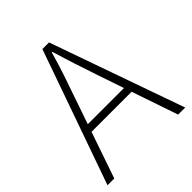

<svg xmlns="http://www.w3.org/2000/svg" viewBox="-201 -855 982 982"><g transform="rotate(-45 290.5 -364.0)"><path d="M9 0 266 -728H314L571 0H520L373 -430Q351 -495 331.5 -555Q312 -615 292 -682H288Q269 -615 249 -555Q229 -495 206 -430L58 0ZM125 -251V-292H452V-251Z"/></g></svg>

Font: Noto Sans KR ExtraLight
Style: Regular
Weight: 250
Designer: Ryoko NISHIZUKA  (kana, bopomofo & ideographs); Paul D. Hunt (Latin, Greek & Cyrillic); Sandoll Communications , Soo-you
Foundry: Adobe
Version: Version 2.004-H2;hotconv 1.0.118;makeotfexe 2.5.65603